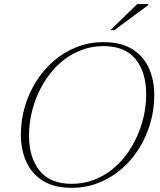

<svg xmlns="http://www.w3.org/2000/svg" viewBox="-20 -886 762 916"><path d="M118.5 -239Q118.5 -134 169 -71.5Q219.5 -9 322 -9Q375.5 -9 422.8 -26Q470 -43 509.5 -73.2Q549 -103.5 580 -144.5Q611 -185.5 632.8 -233.2Q654.5 -281 666 -332.5Q677.5 -384 677.5 -436Q677.5 -541 627 -603.5Q576.5 -666 474 -666Q420.5 -666 373.2 -649Q326 -632 286.5 -601.8Q247 -571.5 215.8 -530.5Q184.5 -489.5 162.8 -441.8Q141 -394 129.8 -342.5Q118.5 -291 118.5 -239ZM716 -431.5Q716 -363.5 697.2 -298.8Q678.5 -234 643.8 -178.2Q609 -122.5 560.2 -80.2Q511.5 -38 451 -14Q390.5 10 321.5 10Q239 10 185.5 -23Q132 -56 105.8 -113.5Q79.5 -171 79.5 -243.5Q79.5 -311.5 98.2 -376.2Q117 -441 152 -496.8Q187 -552.5 235.8 -594.8Q284.5 -637 344.8 -661Q405 -685 474 -685Q556.5 -685 610.2 -652Q664 -619 690 -561.8Q716 -504.5 716 -431.5ZM506.5 -742 634.5 -866.5H687L685 -860L525.5 -742Z"/></svg>

Font: Newsreader 24pt ExtraLight
Style: Italic
Weight: 250
Italic angle: -17°
Designer: Hugues Gentile
Foundry: Production Type
Version: Version 1.003